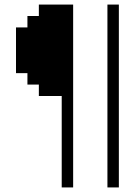

<svg xmlns="http://www.w3.org/2000/svg" viewBox="-20 -720 590 840"><path d="M300 -700H150V-650H100V-600H50V-400H100V-350H150V-300H250V100H300ZM450 100H500V-700H450Z"/></svg>

Font: LS-VG5000 Light
Style: Regular
Weight: 400
Designer: Justin Bihan, 2021
Foundry: Justin Bihan, 2021
Version: Version 1.000;Glyphs 3.1.2 (3151)